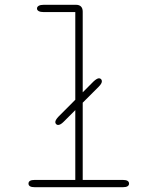

<svg xmlns="http://www.w3.org/2000/svg" viewBox="-20 -782 659 802"><path d="M222.5 -260Q218 -260 214.5 -263.5Q211 -267 211 -272Q211 -280.5 224 -294.5L370.5 -441.5Q385 -455 393.5 -455Q398.5 -455 402 -451.5Q405.5 -448 405.5 -442.5Q405.5 -433 392.5 -420L245.5 -273Q232.5 -260 222.5 -260ZM125.5 0Q111.5 0 105.2 -4Q99 -8 99 -15Q99 -22.5 105.2 -26.5Q111.5 -30.5 125.5 -30.5H294.5V-731.5H163Q149 -731.5 141.8 -735.5Q134.5 -739.5 134.5 -746.5Q134.5 -753.5 141.8 -757.8Q149 -762 163 -762H297Q311 -762 318.2 -754.8Q325.5 -747.5 325.5 -733.5V-30.5H492.5Q506.5 -30.5 512.8 -26.5Q519 -22.5 519 -15Q519 -8 512.8 -4Q506.5 0 492.5 0Z"/></svg>

Font: Sono ExtraLight
Style: Regular
Weight: 200
Designer: Tyler Finck
Foundry: Tyler Finck
Version: Version 2.112